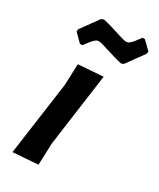

<svg xmlns="http://www.w3.org/2000/svg" viewBox="-181 -756 679 819"><g transform="rotate(30 158.5 -346.0)"><path d="M278 -696 317 -658V-647L254 -560L243 -555Q222 -558 173 -574Q124 -590 114 -590Q110 -590 106 -589Q102 -588 98 -584.5Q94 -581 91 -578.5Q88 -576 83.5 -570.5Q79 -565 76.5 -561.5Q74 -558 68.5 -551Q63 -544 60 -540H48L10 -578V-589L73 -676L84 -681Q105 -678 154 -662Q203 -646 213 -646Q217 -646 221 -647Q225 -648 229 -651.5Q233 -655 236 -657.5Q239 -660 243.5 -665.5Q248 -671 250.5 -674.5Q253 -678 258.5 -685Q264 -692 267 -696ZM206 -469 157 -112 153 -5 30 4 80 -356 84 -460Z"/></g></svg>

Font: Alegreya Sans
Style: Bold Italic
Weight: 700
Italic angle: -7°
Designer: Juan Pablo del Peral
Foundry: Huerta Tipografica
Version: Version 2.007